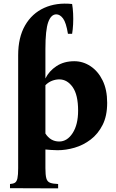

<svg xmlns="http://www.w3.org/2000/svg" viewBox="-20 -812 640 1057"><path d="M297 15Q277 15 260.5 13.5Q244 12 230 11V114Q230 151 235 169.5Q240 188 255.5 194Q271 200 300 201V225L35 224V201Q52 200 62 194Q72 188 76 169.5Q80 151 80 114V-508Q80 -606 118 -672Q156 -738 223 -768.5Q290 -799 377 -790Q381 -768 382.5 -738Q384 -708 382.5 -678.5Q381 -649 377 -626H354Q344 -688 327 -710.5Q310 -733 290 -733Q261 -733 245.5 -690Q230 -647 230 -543V-380Q250 -421 291 -448Q332 -475 389 -475Q437 -475 478.5 -447.5Q520 -420 545 -369Q570 -318 570 -246Q570 -174 545 -124.5Q520 -75 479.5 -44Q439 -13 391 1Q343 15 297 15ZM306 -375Q287 -375 267 -367.5Q247 -360 230 -343V-77Q258 -33 306 -33Q350 -33 380 -79.5Q410 -126 410 -203Q410 -290 380 -332.5Q350 -375 306 -375Z"/></svg>

Font: Bona Nova
Style: Bold
Weight: 700
Designer: Mateusz Machalski
Foundry: Capitalics
Version: Version 4.001; ttfautohint (v1.8.3)